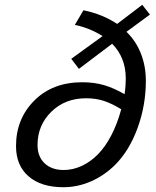

<svg xmlns="http://www.w3.org/2000/svg" viewBox="-20 -768 654 803"><path d="M470 -668 575 -748 607 -707 509 -635Q549 -596 569.5 -543.5Q590 -491 590 -430Q590 -328 555.5 -233Q521 -138 461 -78Q415 -33 359.5 -9Q304 15 245 15Q152 15 99.5 -30.5Q47 -76 47 -157Q47 -271 123.5 -347.5Q200 -424 324 -424Q374 -424 415 -412Q456 -400 501 -374Q504 -395 505 -411Q506 -427 506 -440Q506 -484 491.5 -520.5Q477 -557 449 -585L310 -480L278 -522L409 -617Q384 -633 355 -645Q326 -657 293 -664L329 -725Q369 -717 404.5 -702.5Q440 -688 470 -668ZM340 -357Q252 -357 194.5 -300.5Q137 -244 137 -162Q137 -113 166.5 -85Q196 -57 247 -57Q284 -57 320.5 -73.5Q357 -90 388 -121Q420 -153 445.5 -202Q471 -251 487 -311Q448 -335 414.5 -346Q381 -357 340 -357Z"/></svg>

Font: Intel One Mono
Style: Italic
Weight: 400
Italic angle: -16°
Monospace: yes
Designer: Fred Shallcrass
Foundry: Frere-Jones Type LLC
Version: Version 1.400;hotconv 1.1.0;makeotfexe 2.6.0;FJTRelease1.4